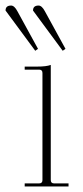

<svg xmlns="http://www.w3.org/2000/svg" viewBox="-39 -672 299 692"><path d="M187 -489 80 -634Q80 -652 100 -652Q112 -652 123 -631L197 -496ZM88 -489 -19 -634Q-19 -652 1 -652Q13 -652 24 -631L98 -496ZM50 0V-11H102Q114 -11 114 -23V-409Q114 -421 102 -421H50V-432H95Q128 -432 144 -438V-23Q144 -11 156 -11H208V0Z"/></svg>

Font: Arapey Thin-Display
Style: Regular
Weight: 100
Designer: Eduardo Rodriguez Tunni
Foundry: Eduardo Rodriguez Tunni
Version: Version 4.000